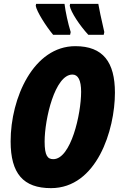

<svg xmlns="http://www.w3.org/2000/svg" viewBox="-20 -964 615 994"><path d="M437 -784H517L520 -798C503 -871 493 -920 489 -944H343L341 -934C347 -901 392 -833 437 -784ZM255 -784H343L346 -798C332 -843 319 -903 314 -944H167L165 -934C170 -904 219 -827 255 -784ZM244 10C481 10 575 -291 575 -484C575 -642 514 -725 370 -725C154 -725 35 -458 35 -232C35 -65 101 10 244 10ZM256 -140C227 -140 211 -157 211 -231C211 -347 264 -578 355 -578C384 -578 400 -549 400 -489C400 -373 347 -140 256 -140Z"/></svg>

Font: Noto Sans UI Condensed Black
Style: Italic
Weight: 900
Width: 3
Italic angle: -192°
Designer: Monotype Design Team
Foundry: Monotype Imaging Inc.
Version: Version 1.901